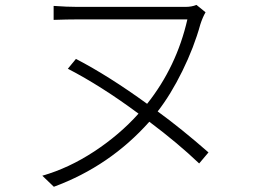

<svg xmlns="http://www.w3.org/2000/svg" viewBox="-20 -709 1040 764"><path d="M809.6 -102.5 772.5 -58.6Q687.5 -139.6 574.2 -224.6Q417 -47.9 194.3 34.2L148.4 -9.8Q253.9 -40 355 -106.4Q456.1 -172.9 531.2 -256.8Q383.8 -366.2 250 -435.5L282.2 -474.6Q412.1 -407.2 565.4 -295.9Q682.6 -443.4 725.6 -631.8H287.1Q248 -631.8 193.4 -629.9V-685.5Q248 -681.6 287.1 -681.6H717.8Q743.2 -681.6 761.7 -689.5L797.9 -660.2Q786.1 -639.6 777.3 -612.3Q752 -520.5 705.6 -426.3Q659.2 -332 607.4 -265.6Q700.2 -198.2 809.6 -102.5Z"/></svg>

Font: GenEi Gothic M Light
Style: Regular
Weight: 300
Designer: o_tamon (Modified); [Source Han Sans]
Ryoko NISHIZUKA  (kana & ideographs); Paul D. Hunt (Latin, Greek & Cyrillic); Wenl
Version: Version 1.1a;Original Version 1.004